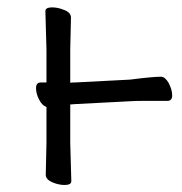

<svg xmlns="http://www.w3.org/2000/svg" viewBox="-20 -505 504 533"><path d="M342 -224 188 -216 175 -215V-108L178 -2Q178 8 161 8.5Q144 9 125 1Q107 -7 107 -20L109 -108V-208Q97 -212 88.5 -228.5Q80 -245 80 -260.5Q80 -276 93 -276H109V-367L106 -474Q106 -484 123 -484.5Q140 -485 159 -477Q177 -470 177 -456L175 -367V-275Q178 -276 182 -276H187L341 -284Q403 -292 427 -292Q438 -292 448 -275Q458 -256 458 -240.5Q458 -225 445 -225H383Q356 -225 342 -224Z"/></svg>

Font: Moon Stars Kai T
Style: Regular
Weight: 400
Designer: GuiWonder
Version: Version 1.101